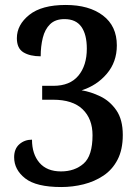

<svg xmlns="http://www.w3.org/2000/svg" viewBox="-20 -744 563 774"><path d="M227 10Q126 10 81.5 -25Q37 -60 37 -110Q37 -144 58 -162.5Q79 -181 109 -181Q109 -123 139 -88Q169 -53 226 -53Q281 -53 317 -84.5Q353 -116 353 -199Q353 -265 313 -303.5Q273 -342 194 -342H150V-398H195Q262 -398 296 -439Q330 -480 330 -548Q330 -605 308 -636Q286 -667 240 -667Q203 -667 182 -646.5Q161 -626 152.5 -591.5Q144 -557 144 -517Q101 -517 74.5 -533Q48 -549 48 -590Q48 -644 98 -684Q148 -724 245 -724Q339 -724 395 -681.5Q451 -639 451 -561Q451 -494 410.5 -446.5Q370 -399 309 -380Q346 -374 384.5 -355.5Q423 -337 449 -299.5Q475 -262 475 -200Q475 -141 454 -100.5Q433 -60 397 -36Q361 -12 317 -1Q273 10 227 10Z"/></svg>

Font: Noto Serif Sinhala SemiCondensed SemiBold
Style: Regular
Weight: 600
Width: 4
Designer: Jelle Bosma - Monotype Design Team
Foundry: Monotype Imaging Inc.
Version: Version 2.007; ttfautohint (v1.8.4.7-5d5b)